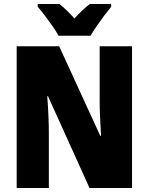

<svg xmlns="http://www.w3.org/2000/svg" viewBox="-20 -947 749 967"><path d="M645 0H431L222 -462H218Q222 -410 224 -362Q226 -314 226 -281V0H64V-714H278L485 -263H489Q486 -311 484 -356.5Q482 -402 482 -436V-714H645ZM275 -767Q265 -786 245.5 -814Q226 -842 205.5 -869Q185 -896 170 -913V-927H279Q297 -913 315 -895.5Q333 -878 355 -854Q377 -878 396 -896Q415 -914 433 -927H540V-913Q525 -895 505 -868.5Q485 -842 466.5 -815Q448 -788 436 -767Z"/></svg>

Font: Noto Sans Telugu Condensed Black
Style: Regular
Weight: 900
Width: 3
Designer: Jelle Bosma - Monotype Design Team
Foundry: Monotype Imaging Inc.
Version: Version 2.005; ttfautohint (v1.8.4.7-5d5b)